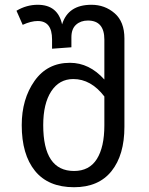

<svg xmlns="http://www.w3.org/2000/svg" viewBox="-20 -771 625 804"><path d="M363 -751Q419 -751 460 -715.5Q501 -680 501 -610V-240Q501 -122 447 -54.5Q393 13 290 13Q182 13 126.5 -55.5Q71 -124 71 -247Q71 -356 124.5 -432Q178 -508 273 -508Q354 -508 417 -438V-605Q417 -685 348 -685Q318 -685 298.5 -667.5Q279 -650 279 -615V-573L198 -567V-606Q198 -683 138 -683Q110 -683 75 -667L49 -726Q91 -751 138 -751Q222 -751 240 -669Q265 -751 363 -751ZM290 -55Q354 -55 385.5 -105Q417 -155 417 -246V-367Q361 -440 287 -440Q228 -440 194.5 -388.5Q161 -337 161 -247Q161 -55 290 -55Z"/></svg>

Font: FiraGO Book
Style: Regular
Weight: 350
Designer: bBox Type
Foundry: bBox Type GmbH
Version: Version 1.001;PS 001.001;hotconv 1.0.88;makeotf.lib2.5.64775